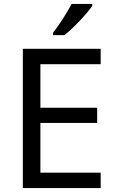

<svg xmlns="http://www.w3.org/2000/svg" viewBox="-20 -964 596 984"><path d="M453 -934V-944H347C324 -899 281 -833 252 -796V-784H310C357 -820 428 -897 453 -934ZM496 0V-79H187V-334H478V-412H187V-635H496V-714H97V0Z"/></svg>

Font: Noto Sans Lycian
Style: Regular
Weight: 400
Designer: Monotype Design Team
Foundry: Monotype Imaging Inc.
Version: Version 2.002